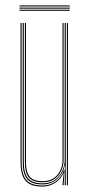

<svg xmlns="http://www.w3.org/2000/svg" viewBox="-20 -685 331 710"><path d="M137 5Q119.8 5 106.4 1.8Q93 -1.5 83.5 -8.4Q74 -15.2 67.9 -25.9Q61.8 -36.5 58.9 -51.5Q56 -66.5 56 -86V-600H60V-86Q60 -62.8 64.4 -46.1Q68.8 -29.5 77.9 -19.1Q87 -8.8 101.8 -3.9Q116.5 1 137 1Q165 1 186.6 -14.6Q208.2 -30.2 217.2 -57.5H219.2L215.5 -6V0H211.2V-4.8L215.5 -44.5H214.5Q205.2 -22.5 183.9 -8.8Q162.5 5 137 5ZM227.2 0V-600H231.2V0ZM137 -11Q119.5 -11 107.1 -15.2Q94.8 -19.5 87 -28.5Q79.2 -37.5 75.6 -51.8Q72 -66 72 -86V-600H76V-86Q76 -60.5 82.2 -44.9Q88.5 -29.2 101.9 -22.1Q115.2 -15 137 -15Q163.8 -15 180.1 -27.1Q196.5 -39.2 203.9 -57Q211.2 -74.8 211.2 -91.2V-600H215.2V-91.2Q215.2 -74.5 207.6 -55.8Q200 -37 182.9 -24Q165.8 -11 137 -11ZM137 -3Q97.8 -3 80.9 -22.2Q64 -41.5 64 -86V-600H68V-86Q68 -43.8 84 -25.4Q100 -7 137 -7Q166.5 -7 184.5 -21Q202.5 -35 210.9 -54.8Q219.2 -74.5 219.2 -91.2V-600H223.2V0H219.2V-10L221.2 -72.2H219.2Q215 -46.2 193 -24.6Q171 -3 137 -3ZM238 -661H52V-665H238ZM238 -645H52V-649H238ZM238 -653H52V-657H238Z"/></svg>

Font: Big Shoulders Inline Display SC Thin
Style: Regular
Weight: 100
Designer: Patric King
Foundry: XO Type Co
Version: Version 2.002